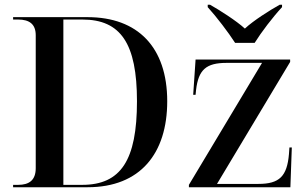

<svg xmlns="http://www.w3.org/2000/svg" viewBox="-20 -786 1294 806"><path d="M967 -606H1049C1077 -651 1125 -714 1164 -756V-766H1154C1114 -744 1043 -699 1008 -666C972 -699 901 -744 862 -766H852V-756C890 -714 938 -651 967 -606ZM35 0H348C569 0 682 -142 682 -361C682 -588 558 -714 348 -714H35V-704H56C103 -704 130 -685 130 -638V-80C130 -30 103 -10 56 -10H35ZM325 -10H246V-704H326C487 -704 555 -603 555 -361C555 -113 487 -10 325 -10ZM773 0H1199L1205 -167H1195L1193 -139C1185 -46 1153 -14 1065 -14H891L1198 -526V-536H801L791 -388H801L803 -408C813 -494 846 -522 931 -522H1080L773 -10Z"/></svg>

Font: Noto Serif Display Medium
Style: Regular
Weight: 500
Designer: Monotype Design Team
Foundry: Monotype Imaging Inc.
Version: Version 2.009